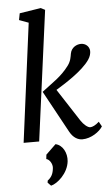

<svg xmlns="http://www.w3.org/2000/svg" viewBox="-68 -849 668 1165"><g transform="rotate(-5 266.5 -266.5)"><path d="M51.3 0H146L251.5 -792.5L226.1 -805.7L96.2 -785.2L88.4 -744.6L145.5 -723.6ZM332.5 -43C353.5 -4.9 382.3 9.8 408.7 9.8C462.9 9.8 514.6 -27.8 533.2 -58.1L516.6 -87.9C495.6 -67.9 475.1 -59.1 462.4 -59.1C447.8 -59.1 423.3 -78.6 405.8 -105.5L277.8 -302.7C328.1 -333.5 439 -400.9 484.9 -467.8C497.6 -486.3 502.4 -504.9 502 -520.5C501 -548.3 477.5 -567.9 450.2 -567.9C423.3 -567.9 391.1 -551.3 384.3 -515.1C380.4 -494.6 378.9 -470.7 357.9 -442.4C311 -379.4 259.3 -349.6 193.4 -298.3H194.3L193.4 -297.9ZM243.2 24.9 182.6 83.5 179.7 109.9C200.7 114.3 217.3 144.5 214.8 167.5C211.4 202.6 201.2 222.2 176.8 241.2L175.3 253.9L194.8 273.4C233.4 264.6 299.8 208 307.6 134.3C312.5 84.5 287.1 34.2 243.2 24.9Z"/></g></svg>

Font: Merriweather
Style: Italic
Weight: 400
Italic angle: -7.5°
Designer: Eben Sorkin
Foundry: Eben Sorkin
Version: Version 1.001